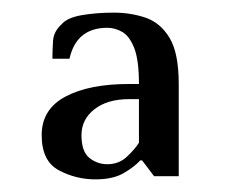

<svg xmlns="http://www.w3.org/2000/svg" viewBox="-20 -680 363 304"><path d="M131 -396Q100 -396 73 -410.5Q46 -425 46 -466Q46 -507 83.5 -527Q121 -547 184 -547H200Q200 -585 192.5 -604Q185 -623 173.5 -629.5Q162 -636 150 -636Q101 -636 90 -587H63Q63 -601 64 -615.5Q65 -630 77 -641Q86 -652 109.5 -656Q133 -660 160 -660Q187 -660 210.5 -652Q234 -644 248.5 -620Q263 -596 263 -547V-401H224L205 -426H202Q193 -416 176 -406Q159 -396 131 -396ZM150 -420Q168 -420 180.5 -431.5Q193 -443 200 -454V-523H184Q150 -523 129.5 -507Q109 -491 109 -466Q109 -440 121.5 -430Q134 -420 150 -420Z"/></svg>

Font: El Messiri SemiBold
Style: Regular
Weight: 600
Designer: Mohamed Gaber
Foundry: Kief Type Foundry
Version: Version 2.020; ttfautohint (v1.8.3)